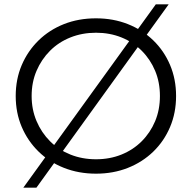

<svg xmlns="http://www.w3.org/2000/svg" viewBox="-20 -790 879 880"><path d="M420 6Q341 6 273.5 -20.5Q206 -47 156.5 -95.5Q107 -144 79.5 -208.5Q52 -273 52 -350Q52 -427 79.5 -491.5Q107 -556 156.5 -604.5Q206 -653 273 -679.5Q340 -706 420 -706Q499 -706 566 -679.5Q633 -653 682.5 -605Q732 -557 759.5 -492Q787 -427 787 -350Q787 -273 759.5 -208Q732 -143 682.5 -95Q633 -47 566 -20.5Q499 6 420 6ZM420 -60Q483 -60 536.5 -81.5Q590 -103 629.5 -142.5Q669 -182 691 -234.5Q713 -287 713 -350Q713 -413 691 -465.5Q669 -518 629.5 -557.5Q590 -597 536.5 -618.5Q483 -640 420 -640Q357 -640 303 -618.5Q249 -597 209.5 -557.5Q170 -518 147.5 -465.5Q125 -413 125 -350Q125 -288 147.5 -235Q170 -182 209.5 -142.5Q249 -103 303 -81.5Q357 -60 420 -60ZM87 70 694 -770H753L147 70Z"/></svg>

Font: MOST Montserrat
Style: Regular
Weight: 400
Designer: Julieta Ulanovsky
Foundry: Julieta Ulanovsky
Version: Version 8.000;March 11, 2024;FontCreator 15.0.0.2926 64-bit